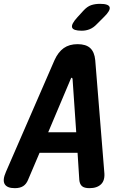

<svg xmlns="http://www.w3.org/2000/svg" viewBox="-54 -970 674 1000"><path d="M359 -33 350 -174H152L92 -33Q83 -11 66.5 -0.5Q50 10 23 10Q-17 10 -29.5 -11Q-42 -32 -23 -75L230 -657Q249 -699 278 -719.5Q307 -740 350 -740Q394 -740 416 -719.5Q438 -699 442 -657L489 -75Q494 -32 473 -11Q452 10 412 10Q385 10 373 -0.5Q361 -11 359 -33ZM343 -281 324 -558Q323 -565 319.5 -565Q316 -565 314 -558L197 -281ZM372 -810Q327 -810 321.5 -827Q316 -844 349 -880L380 -914Q400 -936 420.5 -943Q441 -950 467 -950Q512 -950 517 -932.5Q522 -915 487 -881L450 -844Q433 -826 413.5 -818Q394 -810 372 -810Z"/></svg>

Font: Maple Mono
Style: Bold Italic
Weight: 700
Italic angle: -10°
Monospace: yes
Designer: subframe7536
Version: Version 7.000